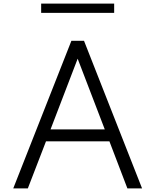

<svg xmlns="http://www.w3.org/2000/svg" viewBox="-20 -1053 868 1073"><path d="M618 -981V-1033H210V-981ZM135.5 0 237 -263H591.5L692 0H774L449.5 -825H379L54 0ZM414 -725 565.5 -330H262.5Z"/></svg>

Font: Spartan
Style: Regular
Weight: 400
Designer: Matt Bailey, Mirko Velimirovic
Foundry: Matt Bailey
Version: Version 1.003